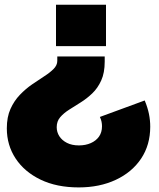

<svg xmlns="http://www.w3.org/2000/svg" viewBox="-20 -556 676 816"><path d="M595 -129Q607.5 -99 613 -72Q618.5 -45 618.5 -17.5Q618.5 60 579.8 118Q541 176 472.2 208.2Q403.5 240.5 314.5 240.5Q221 240.5 152.5 207.5Q84 174.5 46.5 117.8Q9 61 9 -10.5Q9 -58.5 24.5 -93Q40 -127.5 64.5 -153Q89 -178.5 116.2 -197.2Q143.5 -216 168 -231.8Q192.5 -247.5 208 -263.2Q223.5 -279 223.5 -297.5V-316H425V-294Q425 -246.5 410.2 -214Q395.5 -181.5 372.2 -159.2Q349 -137 323 -120.8Q297 -104.5 273.8 -89.8Q250.5 -75 235.8 -57.8Q221 -40.5 221 -15.5Q221 5.5 232.2 23Q243.5 40.5 264.5 51.2Q285.5 62 315.5 62Q343.5 62 365.8 52.2Q388 42.5 400.8 24.5Q413.5 6.5 413.5 -19.5Q413.5 -29 411.5 -38.8Q409.5 -48.5 404.5 -59ZM430.5 -360H218V-536H430.5Z"/></svg>

Font: Hepta Slab ExtraLight ExtraBold
Style: Regular
Weight: 800
Version: Version 1.102